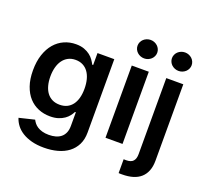

<svg xmlns="http://www.w3.org/2000/svg" viewBox="-158 -954 1464 1363"><g transform="rotate(20 573.5 -273.0)"><path d="M303.3 215.9Q251.1 215.9 210.2 205.1Q169.4 194.2 139.6 175.6Q109.7 157 90.6 131.9Q71.4 106.9 62.5 78.1L178.3 50.1Q184.3 62.1 193.9 74.4Q203.5 86.6 218.6 96.4Q233.7 106.2 255 112.4Q276.3 118.6 305.4 118.6Q332.7 118.6 356 112.2Q379.3 105.8 396.1 92.2Q413 78.5 422.4 57Q431.8 35.5 431.8 5.3V-98H425.4Q418 -83.1 405.7 -67.1Q393.5 -51.1 374.6 -38Q355.8 -24.9 329.7 -16.3Q303.6 -7.8 268.5 -7.8Q221.2 -7.8 180.2 -24.5Q139.2 -41.2 108.8 -74.4Q78.5 -107.6 61.1 -157.7Q43.7 -207.7 43.7 -274.5Q43.7 -341.6 61.1 -393.5Q78.5 -445.3 108.8 -480.6Q139.2 -516 180.4 -534.3Q221.6 -552.6 268.8 -552.6Q305 -552.6 331.1 -543Q357.2 -533.4 375.9 -518.8Q394.5 -504.3 406.2 -487.2Q418 -470.2 425.4 -455.3H432.5V-545.5H559.3V8.9Q559.3 61.1 540 100Q520.6 138.8 486.5 164.6Q452.4 190.3 405.5 203.1Q358.7 215.9 303.3 215.9ZM304.3 -108.7Q335.2 -108.7 359 -120Q382.8 -131.4 399.1 -152.9Q415.5 -174.4 424 -205.3Q432.5 -236.2 432.5 -275.2Q432.5 -313.9 424.2 -345.7Q415.8 -377.5 399.5 -400Q383.2 -422.6 359.2 -434.8Q335.2 -447.1 304.3 -447.1Q272.4 -447.1 248 -434.1Q223.7 -421.2 207.4 -398.3Q191.1 -375.4 182.9 -343.9Q174.7 -312.5 174.7 -275.2Q174.7 -237.6 183.1 -206.9Q191.4 -176.1 207.7 -154.3Q224.1 -132.5 248.2 -120.6Q272.4 -108.7 304.3 -108.7Z M691.4 -545.5H820V0H691.4ZM756 -622.9Q740.8 -622.9 727.1 -628.4Q713.4 -633.9 703.3 -643.3Q693.2 -652.7 687.3 -665.5Q681.5 -678.3 681.5 -692.5Q681.5 -707 687.3 -719.8Q693.2 -732.6 703.3 -742Q713.4 -751.4 727.1 -756.9Q740.8 -762.4 756 -762.4Q771.3 -762.4 784.8 -756.9Q798.3 -751.4 808.4 -742Q818.5 -732.6 824.4 -719.8Q830.3 -707 830.3 -692.5Q830.3 -678.3 824.4 -665.5Q818.5 -652.7 808.4 -643.3Q798.3 -633.9 784.8 -628.4Q771.3 -622.9 756 -622.9Z M1080.6 -545.5V31.2Q1080.6 75.6 1067.8 108.1Q1055 140.6 1030.9 162.1Q1006.7 183.6 971.4 194.1Q936.1 204.5 891 204.5Q883.9 204.5 877.8 204.5Q871.8 204.5 864.7 203.8V99.1Q870 99.4 874.1 99.6Q878.2 99.8 883.2 99.8Q920.1 99.8 936.1 81.9Q952.1 63.9 952.1 29.5V-545.5ZM1016 -622.9Q1000.7 -622.9 987 -628.4Q973.4 -633.9 963.2 -643.3Q953.1 -652.7 947.3 -665.5Q941.4 -678.3 941.4 -692.5Q941.4 -707 947.3 -719.8Q953.1 -732.6 963.2 -742Q973.4 -751.4 987 -756.9Q1000.7 -762.4 1016 -762.4Q1031.2 -762.4 1044.7 -756.9Q1058.2 -751.4 1068.4 -742Q1078.5 -732.6 1084.3 -719.8Q1090.2 -707 1090.2 -692.5Q1090.2 -678.3 1084.3 -665.5Q1078.5 -652.7 1068.4 -643.3Q1058.2 -633.9 1044.7 -628.4Q1031.2 -622.9 1016 -622.9Z"/></g></svg>

Font: Interop SemBd
Style: Regular
Weight: 600
Designer: Rasmus Andersson, Google, Jang Haemin
Foundry: jhaemin
Version: Version 1.008